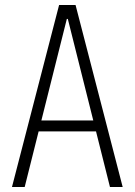

<svg xmlns="http://www.w3.org/2000/svg" viewBox="-20 -750 540 770"><path d="M28 0 217 -730H283L472 0H421L252 -674H248L79 0ZM114 -223V-267H386V-223Z"/></svg>

Font: M PLUS Code Latin Light
Style: Regular
Weight: 300
Designer: Coji Morishita
Foundry: UNDERFOREST DESIGN
Version: Version 1.002; ttfautohint (v1.8.3)